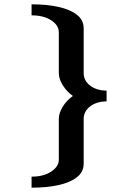

<svg xmlns="http://www.w3.org/2000/svg" viewBox="-20 -723 639 888"><path d="M126 145V94Q182 94 217 70.5Q252 47 252 16V-173Q252 -200 270.5 -230Q289 -260 317 -279Q289 -299 270.5 -328.5Q252 -358 252 -385V-574Q252 -606 217 -629Q182 -652 126 -652V-703Q197 -703 251 -691Q305 -679 336 -654.5Q367 -630 367 -592V-385Q367 -350 397 -327Q427 -304 473 -304V-254Q427 -254 397 -231Q367 -208 367 -173V34Q367 72 336 96.5Q305 121 251 133Q197 145 126 145Z"/></svg>

Font: Wittgenstein
Style: Bold
Weight: 700
Designer: Jörg Drees
Foundry: Jörg Drees
Version: Version 1.303; ttfautohint (v1.8.4.7-5d5b)